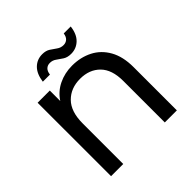

<svg xmlns="http://www.w3.org/2000/svg" viewBox="-186 -862 1013 1013"><g transform="rotate(-45 320.0 -356.0)"><path d="M77 -548H168V-470Q196 -513 242.5 -535.5Q289 -558 344 -558Q407 -558 458 -532Q509 -506 538.5 -453.5Q568 -401 568 -323V0H478V-310Q478 -394 436 -436.5Q394 -479 325 -479Q255 -479 211.5 -435Q168 -391 168 -303V0H77ZM175 -607Q182 -659 209 -685.5Q236 -712 275 -712Q302 -712 319.5 -700.5Q337 -689 353 -677.5Q369 -666 389 -666Q406 -666 418 -676.5Q430 -687 433 -709H485Q479 -658 451.5 -631.5Q424 -605 385 -605Q358 -605 340 -616.5Q322 -628 306.5 -639.5Q291 -651 271 -651Q254 -651 242.5 -640.5Q231 -630 228 -607Z"/></g></svg>

Font: Poppins
Style: Regular
Weight: 400
Designer: Ninad Kale (Devanagari), Jonny Pinhorn (Latin)
Version: Version 5.002